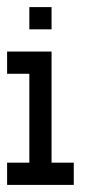

<svg xmlns="http://www.w3.org/2000/svg" viewBox="-20 -520 290 540"><path d="M0 -312.5V-375H62.5V-312.5ZM62.5 -312.5V-375H125V-312.5ZM62.5 -250V-312.5H125V-250ZM62.5 -187.5V-250H125V-187.5ZM62.5 -125V-187.5H125V-125ZM62.5 -62.5V-125H125V-62.5ZM62.5 0V-62.5H125V0ZM0 0V-62.5H62.5V0ZM125 0V-62.5H187.5V0ZM62.5 -437.5V-500H125V-437.5Z"/></svg>

Font: AprilSans
Style: Regular
Weight: 400
Designer: typesprite
Version: Version 1.001;PS 001.001;hotconv 1.0.88;makeotf.lib2.5.64775